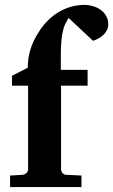

<svg xmlns="http://www.w3.org/2000/svg" viewBox="-20 -760 460 780"><path d="M419.9 -660.2Q419.9 -648.4 414.8 -638.2Q409.7 -627.9 401.1 -619.4Q392.6 -610.8 381.3 -604.5Q370.1 -598.1 357.9 -594.2L258.8 -687Q251.5 -675.8 245.4 -663.3Q239.3 -650.9 235.4 -633.5Q231.4 -616.2 229.2 -592.3Q227.1 -568.4 227.1 -534.2V-476.1H335.9V-412.1H228V-73.2Q228 -64 234.1 -56.9Q240.2 -49.8 250 -49.8L311 -46.9V0H21V-46.9L71.8 -49.8Q81.1 -50.8 87.6 -57.4Q94.2 -64 94.2 -73.2V-412.1H28.8V-452.1L92.8 -484.9Q92.8 -524.4 103.8 -559.6Q114.7 -594.7 136.2 -627.9Q150.9 -652.3 170.7 -672.9Q190.4 -693.4 214.4 -708.5Q238.3 -723.6 265.9 -731.9Q293.5 -740.2 324.2 -740.2Q338.9 -740.2 355.7 -735.6Q372.6 -731 387 -721.4Q401.4 -711.9 410.6 -696.5Q419.9 -681.2 419.9 -660.2Z"/></svg>

Font: Charis SIL Eur
Style: Bold
Weight: 700
Foundry: SIL International
Version: Version 5.000